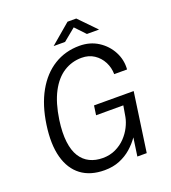

<svg xmlns="http://www.w3.org/2000/svg" viewBox="-159 -1009 1014 1136"><g transform="rotate(-20 348.5 -440.5)"><path d="M304.5 10Q215.5 10 157.8 -33.2Q100 -76.5 77.5 -159Q55 -241.5 72 -360Q89 -478.5 136 -562Q183 -645.5 254 -689.2Q325 -733 414 -733Q480 -733 530.8 -700.8Q581.5 -668.5 609 -616.5Q636.5 -564.5 632 -505H551Q550.5 -546.5 532 -582.2Q513.5 -618 480.2 -640Q447 -662 402 -662Q340.5 -662 289.5 -629.8Q238.5 -597.5 203.2 -530.8Q168 -464 153 -361.5Q142 -282.5 149 -225.5Q156 -168.5 179 -132.2Q202 -96 237.8 -78.8Q273.5 -61.5 319 -61.5Q364 -61.5 400.2 -78.8Q436.5 -96 462.8 -123.5Q489 -151 505 -182.8Q521 -214.5 526.5 -243.5L538.5 -313H367L375.5 -372L625 -371.5L572 0H513L529.5 -114.5Q506.5 -81.5 474.5 -53.2Q442.5 -25 400.2 -7.5Q358 10 304.5 10ZM271 -783.5 397.5 -891H452.5L557 -783.5H480.5L420.5 -847L343 -783.5Z"/></g></svg>

Font: Public Sans Thin Light
Style: Italic
Weight: 300
Italic angle: -8°
Version: Version 2.001